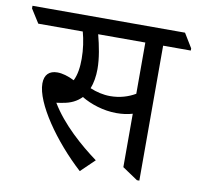

<svg xmlns="http://www.w3.org/2000/svg" viewBox="-112 -700 816 786"><g transform="rotate(10 296.0 -306.5)"><path d="M269 10 326 -45C258 -95 175 -167 126 -249C136 -250 144 -252 151 -253C184 -258 210 -271 229 -291C267 -268 321 -250 375 -250C400 -250 422 -253 442 -259V-37L506 6H516V-555H631V-564L595 -623H-39V-612L-3 -555H182C191 -522 197 -483 197 -444C197 -410 193 -378 180 -352C154 -365 130 -372 109 -372C76 -372 56 -354 56 -317C56 -236 156 -93 269 10ZM268 -414C268 -459 258 -509 246 -555H442V-342C413 -325 378 -314 338 -314C309 -314 280 -321 254 -332C263 -355 268 -383 268 -414Z"/></g></svg>

Font: Noto Serif Devanagari SemiCondensed
Style: Regular
Weight: 400
Width: 4
Designer: Universal Thirst, Indian Type Foundry and the Monotype Design Team
Foundry: Monotype Imaging Inc.
Version: Version 2.004